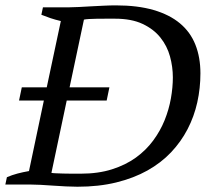

<svg xmlns="http://www.w3.org/2000/svg" viewBox="-40 -690 782 718"><path d="M41.5 -363.3H134.8L187.5 -611.3Q166.5 -616.2 148.4 -622.3Q130.4 -628.4 114.7 -634.8L120.6 -662.6H217.3Q233.4 -662.6 254.9 -663.8Q276.4 -665 300 -666.3Q323.7 -667.5 347.9 -668.7Q372.1 -669.9 393.6 -669.9Q474.6 -669.9 534.2 -652.6Q593.8 -635.3 632.8 -602.8Q671.9 -570.3 690.7 -522.9Q709.5 -475.6 709.5 -415.5Q709.5 -360.4 697.8 -307.4Q686 -254.4 661.6 -207.3Q637.2 -160.2 599.9 -120.6Q562.5 -81.1 511.5 -52.5Q460.4 -23.9 395 -7.8Q329.6 8.3 249.5 8.3Q230.5 8.3 206.8 7.1Q183.1 5.9 158.7 4.2Q134.3 2.4 111.3 1.2Q88.4 0 70.8 0H-20L-14.2 -27.3Q4.9 -35.6 25.4 -41Q45.9 -46.4 68.4 -50.3L124 -314H31.2ZM390.1 -620.1Q373.5 -620.1 356 -620.1Q338.4 -620.1 322.3 -619.9Q306.2 -619.6 293.5 -618.9Q280.8 -618.2 273.9 -616.7L220.2 -363.3H369.1L358.9 -314H209.5L152.3 -43.5Q156.7 -42.5 168.7 -42Q180.7 -41.5 196.3 -41Q211.9 -40.5 229.2 -40.5Q246.6 -40.5 261.7 -40.5Q327.6 -40.5 378.9 -56.9Q430.2 -73.2 468.3 -100.8Q506.3 -128.4 533 -164.6Q559.6 -200.7 575.7 -240.7Q591.8 -280.8 599.1 -322Q606.4 -363.3 606.4 -400.4Q606.4 -439.9 595.7 -479Q585 -518.1 559.8 -549.6Q534.7 -581.1 493.2 -600.6Q451.7 -620.1 390.1 -620.1Z"/></svg>

Font: PT Astra Serif
Style: Italic
Weight: 400
Italic angle: -16°
Designer: A.Korolkova, I. Chaeva
Foundry: ParaType Ltd
Version: Version 1.001